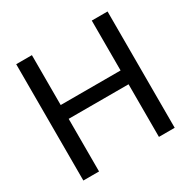

<svg xmlns="http://www.w3.org/2000/svg" viewBox="-162 -884 1033 1040"><g transform="rotate(-30 354.5 -364.0)"><path d="M69.3 0V-727.5H167.5V-415.5H542V-727.5H640.6V0H542V-329.1H167.5V0Z"/></g></svg>

Font: Inter Cardless Display
Style: Regular
Weight: 400
Designer: Rasmus Andersson
Foundry: rsms
Version: Version 4.001;git-9221beed3